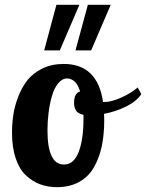

<svg xmlns="http://www.w3.org/2000/svg" viewBox="-20 -770 606 796"><path d="M244.1 -504.9Q384.3 -504.9 407.2 -347.2H414.1Q441.4 -347.2 481.7 -365Q522 -382.8 550.8 -407.2L565.9 -379.9Q546.4 -350.1 503.7 -328.9Q460.9 -307.6 411.1 -297.9Q412.1 -289.1 412.1 -271Q412.1 -210.9 401.6 -162.4Q391.1 -113.8 368.7 -75.2Q346.2 -36.6 307.6 -15.4Q269 5.9 216.8 5.9Q178.2 5.9 146 -6.1Q113.8 -18.1 86.9 -43.5Q60.1 -68.8 44.9 -114Q29.8 -159.2 29.8 -220.2Q29.8 -257.3 35.2 -293.7Q40.5 -330.1 55.7 -369.4Q70.8 -408.7 93.8 -437.7Q116.7 -466.8 155.5 -485.8Q194.3 -504.9 244.1 -504.9ZM245.1 -87.9Q286.1 -87.9 306.2 -140.1Q326.2 -192.4 326.2 -278.8V-293.9Q303.2 -298.8 295.2 -311.5Q287.1 -324.2 287.1 -344.2Q287.1 -383.3 312 -391.1Q302.7 -421.4 288.1 -433.1Q273.4 -444.8 258.8 -444.8Q237.8 -444.8 221.2 -424.6Q204.6 -404.3 195.3 -371.8Q186 -339.4 181.4 -303Q176.8 -266.6 176.8 -230Q176.8 -87.9 245.1 -87.9ZM163.1 -561 213.9 -750H309.1L228 -561ZM293 -561 344.2 -750H439L357.9 -561Z"/></svg>

Font: Lobster Two
Style: Bold
Weight: 700
Designer: Pablo Impallari
Foundry: Pablo Impallari. www.impallari.com
Version: Version 1.006